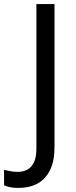

<svg xmlns="http://www.w3.org/2000/svg" viewBox="-93 -734 373 944"><path d="M-2 190Q-25 190 -42.5 186.5Q-60 183 -73 177V101Q-58 105 -41 108Q-24 111 -5 111Q19 111 39.5 101Q60 91 73 66Q86 41 86 -4V-714H175V-11Q175 58 153 102.5Q131 147 91.5 168.5Q52 190 -2 190Z"/></svg>

Font: Noto Sans Display
Style: Regular
Weight: 400
Designer: Monotype Design Team
Foundry: Monotype Imaging Inc.
Version: Version 2.003